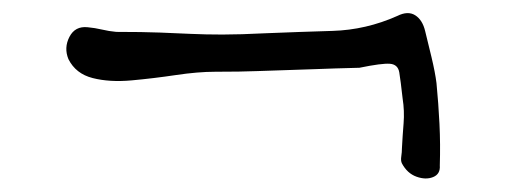

<svg xmlns="http://www.w3.org/2000/svg" viewBox="-20 -350 762 289"><path d="M304 -242Q278 -242 244.5 -237Q211 -232 178 -229Q145 -226 119.5 -232.5Q94 -239 83 -261Q76 -278 84.5 -294.5Q93 -311 112 -309Q123 -308 133.5 -305.5Q144 -303 155 -302Q195 -302 220.5 -301Q246 -300 267.5 -299Q289 -298 315 -298Q341 -298 381 -300Q430 -302 480.5 -303.5Q531 -305 578 -326Q594 -334 605 -327Q616 -320 620 -303Q624 -287 629.5 -264Q635 -241 637 -225Q640 -194 641.5 -163.5Q643 -133 642 -101Q643 -88 632 -83.5Q621 -79 607 -84Q593 -89 585 -104Q583 -108 584 -114.5Q585 -121 585 -127Q586 -146 587.5 -164.5Q589 -183 586 -202Q583 -229 581 -241Q579 -253 567 -254Q555 -255 521 -248Q481 -247 456.5 -246Q432 -245 412 -244.5Q392 -244 367.5 -243Q343 -242 304 -242Z"/></svg>

Font: Mynerve
Style: Regular
Weight: 400
Designer: Carolina Short
Foundry: Carolina Short
Version: Version 1.000; ttfautohint (v1.8.4.7-5d5b)